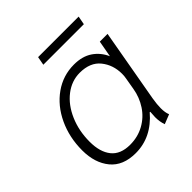

<svg xmlns="http://www.w3.org/2000/svg" viewBox="-176 -771 911 911"><g transform="rotate(-45 279.5 -315.0)"><path d="M51 -179Q51 -266 85 -338.5Q119 -411 178.5 -453Q238 -495 311 -495Q367 -495 404 -470Q441 -445 460 -402L475 -485H527L462 -118Q456 -82 456 -57Q456 -27 464 -9L416 10Q407 -15 407 -46Q407 -54 409 -80L406 -81Q328 10 222 10Q137 10 94 -42.5Q51 -95 51 -179ZM429 -213 439 -271Q442 -286 442 -302Q442 -362 407.5 -405Q373 -448 303 -448Q249 -448 203.5 -413Q158 -378 131.5 -317Q105 -256 105 -183Q105 -114 136 -75.5Q167 -37 231 -37Q283 -37 325.5 -60.5Q368 -84 394.5 -124.5Q421 -165 429 -213ZM216 -640H488L480 -597H208Z"/></g></svg>

Font: Niramit ExtraLight
Style: Italic
Weight: 200
Italic angle: -10°
Designer: Katatrad Aksorn Co.,Ltd.
Foundry: Cadson Demak Co.,Ltd.
Version: Version 1.000; ttfautohint (v1.6)